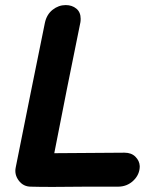

<svg xmlns="http://www.w3.org/2000/svg" viewBox="-20 -735 616 757"><path d="M102 1Q166 3 317 1H445Q481 1 506 -23Q531 -47 531 -80Q530 -101 514 -117Q498 -133 471 -133L194 -131L244 -385L297 -647Q298 -652 298 -661Q298 -687 281 -701Q264 -715 239 -715Q211 -715 187.5 -696.5Q164 -678 157 -645L100 -364L42 -75Q36 -47 54 -23Q72 1 102 1Z"/></svg>

Font: Balsamiq Sans
Style: Bold Italic
Weight: 700
Italic angle: -12°
Designer: Michael Angeles
Foundry: Balsamiq SRL
Version: Version 1.020; ttfautohint (v1.8.4.7-5d5b);gftools[0.9.26]